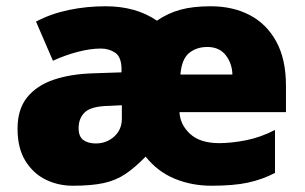

<svg xmlns="http://www.w3.org/2000/svg" viewBox="-20 -583 975 613"><path d="M653 -563Q723 -563 777 -535Q831 -507 862 -450.5Q893 -394 893 -309V-225H553Q555 -185 587 -155.5Q619 -126 680 -126Q718 -126 764.5 -135Q811 -144 858 -168V-31Q818 -10 772 0Q726 10 655 10Q592 10 537.5 -12.5Q483 -35 445 -83Q411 -48 380.5 -27.5Q350 -7 311 1.5Q272 10 212 10Q166 10 126 -9.5Q86 -29 61 -69.5Q36 -110 36 -172Q36 -234 66.5 -272Q97 -310 151.5 -328.5Q206 -347 279 -349L368 -352V-361Q368 -401 348 -414.5Q328 -428 302 -428Q269 -428 228.5 -417.5Q188 -407 149 -389L95 -514Q142 -539 199 -551Q256 -563 317 -563Q414 -563 481 -517Q516 -541 556 -552Q596 -563 653 -563ZM642 -433Q607 -433 583.5 -413.5Q560 -394 556 -345H722Q721 -381 700.5 -407Q680 -433 642 -433ZM328 -245Q272 -244 251.5 -225Q231 -206 231 -174Q231 -147 246 -136Q261 -125 286 -125Q320 -125 344.5 -147Q369 -169 369 -204V-247Z"/></svg>

Font: Noto Sans Gurmukhi UI Black
Style: Regular
Weight: 900
Designer: Jelle Bosma - Monotype Design Team
Foundry: Monotype Imaging Inc.
Version: Version 2.004; ttfautohint (v1.8.4.7-5d5b)